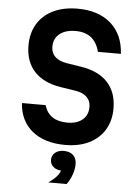

<svg xmlns="http://www.w3.org/2000/svg" viewBox="-67 -868 834 1173"><g transform="rotate(5 350.0 -281.5)"><path d="M217 -214Q245 -119 358 -119Q417 -119 451 -147.5Q485 -176 485 -226Q485 -263 461 -286.5Q437 -310 393 -317L297 -332Q192 -349 136.5 -409.5Q81 -470 81 -569Q81 -645 115 -701Q149 -757 212 -787.5Q275 -818 361 -818Q489 -818 565 -751.5Q641 -685 648 -566H507Q478 -681 361 -681Q299 -681 263 -652.5Q227 -624 227 -572Q227 -536 251.5 -512Q276 -488 320 -481L415 -466Q521 -449 576.5 -388.5Q632 -328 632 -229Q632 -154 598.5 -98.5Q565 -43 503 -12.5Q441 18 357 18Q230 18 154.5 -43.5Q79 -105 72 -214ZM274 255Q303 236 322 215Q341 194 345 176Q315 174 297 157.5Q279 141 279 116Q279 88 299.5 71.5Q320 55 353 55Q353 55 354 55Q355 55 355 55Q391 56 411 75.5Q431 95 431 130Q431 161 419 194.5Q407 228 387 255Z"/></g></svg>

Font: Martian Mono SemiBold
Style: Regular
Weight: 600
Monospace: yes
Designer: Roman Shamin
Foundry: Evil Martians
Version: Version 1.000; ttfautohint (v1.8.4.7-5d5b)